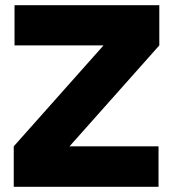

<svg xmlns="http://www.w3.org/2000/svg" viewBox="-20 -720 667 740"><path d="M33 -156 379 -545H36V-700H594V-545L248 -156H591V0H33Z"/></svg>

Font: Oak Sans ExtraBold
Style: Regular
Weight: 800
Designer: Erik Kennedy, Walven
Foundry: Erik Kennedy, Walven
Version: Version 1.000